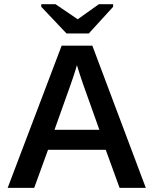

<svg xmlns="http://www.w3.org/2000/svg" viewBox="-20 -909 744 929"><path d="M212.4 -184.1 145.5 0H17.1L278.3 -688H426.8L685.5 0H558.6L491.7 -184.1ZM352.1 -593.8Q346.2 -571.8 336.4 -542.5Q326.7 -513.2 320.8 -497.1L243.7 -280.8H460.9L382.3 -501Q375.5 -520 367.7 -544.2Q359.9 -568.4 352.1 -593.8ZM527.3 -876 409.7 -747.1H301.8L179.7 -876V-888.7H248.5L355 -816.4H356.9L458.5 -888.7H527.3Z"/></svg>

Font: Arimo SemiBold
Style: Regular
Weight: 600
Designer: Steve Matteson
Foundry: Monotype Imaging Inc.
Version: Version 1.33